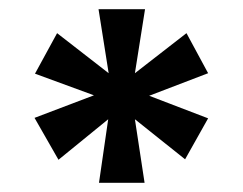

<svg xmlns="http://www.w3.org/2000/svg" viewBox="-20 -742 527 417"><path d="M195 -345 215 -483 107 -395 55 -486 184 -535 56 -582 104 -670 216 -583 194 -722H295L273 -583L385 -670L432 -583L304 -534L432 -485L382 -396L273 -483L294 -345Z"/></svg>

Font: DM Sans 36pt ExtraBold
Style: Regular
Weight: 800
Designer: Colophon Foundry, Jonny Pinhorn
Foundry: Colophon Foundry
Version: Version 4.004;gftools[0.9.30]